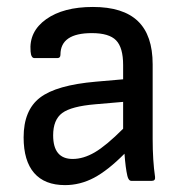

<svg xmlns="http://www.w3.org/2000/svg" viewBox="-20 -520 534 552"><path d="M167 12.2Q108.4 12.2 78.1 -22.7Q47.9 -57.6 47.9 -125Q47.9 -203.1 95 -239.3Q142.1 -275.4 255.9 -285.2L334 -292V-333Q334 -383.3 313.7 -404.1Q293.5 -424.8 244.1 -424.8Q153.8 -424.8 153.8 -362.8Q153.8 -353 145 -353H79.1Q69.3 -353 67.9 -372.1Q63 -429.2 112.5 -464.6Q162.1 -500 247.1 -500Q334 -500 376.5 -459.2Q418.9 -418.5 418.9 -335V-121.1Q418.9 -58.1 425.8 -11.2Q427.2 0 416 0H357.9Q349.6 0 346.2 -14.2Q340.8 -37.6 337.9 -78.1Q290.5 -30.3 250.5 -9Q210.4 12.2 167 12.2ZM132.8 -130.9Q132.8 -63 189 -63Q219.7 -63 252.4 -82Q285.2 -101.1 334 -149.9V-227.1L253.9 -220.2Q185.1 -214.4 158.9 -195.1Q132.8 -175.8 132.8 -130.9Z"/></svg>

Font: Sofia Sans
Style: Regular
Weight: 400
Designer: Botio Nikoltchev, Ani Petrova
Foundry: lettersoup
Version: Version 4.100